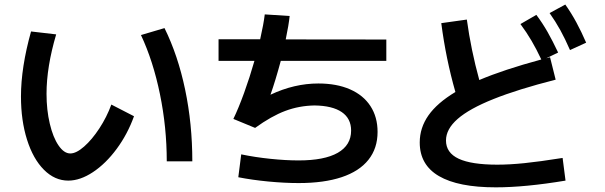

<svg xmlns="http://www.w3.org/2000/svg" viewBox="-20 -802 2633 836"><path d="M71.3 -381.8Q71.3 -508.3 115.2 -665L224.6 -652.3Q182.6 -510.3 182.6 -393.6Q182.6 -323.2 196.8 -263.4Q210.9 -203.6 234.9 -168.7Q258.8 -133.8 286.1 -133.8Q312 -133.8 346.2 -163.8Q380.4 -193.8 412.6 -242.9Q444.8 -292 464.8 -346.7L563.5 -295.9Q535.6 -218.3 488.3 -154.1Q440.9 -89.8 385 -52.7Q329.1 -15.6 277.3 -15.6Q218.3 -15.6 171.1 -63Q124 -110.4 97.7 -193.8Q71.3 -277.3 71.3 -381.8ZM593.8 -649.4 696.3 -679.7Q754.9 -561 786.1 -411.9Q817.4 -262.7 817.4 -99.6H706.1Q706.1 -247.6 676.5 -391.8Q647 -536.1 593.8 -649.4Z M1017.6 -30.3 1030.3 -129.9Q1091.3 -117.2 1157.7 -110.4Q1224.1 -103.5 1280.3 -103.5Q1392.6 -103.5 1450.7 -136.7Q1508.8 -169.9 1508.8 -233.4Q1508.8 -286.1 1468 -314Q1427.2 -341.8 1349.6 -342.8Q1282.7 -341.8 1222.2 -319.1Q1161.6 -296.4 1090.8 -245.1L996.1 -284.2Q1018.6 -330.6 1043 -397.9Q1067.4 -465.3 1087.9 -537.1H931.6V-630.9H1112.8Q1127.9 -697.8 1132.8 -739.3L1241.2 -732.4Q1237.3 -693.8 1224.1 -630.4L1662.1 -629.9V-537.1H1202.6Q1179.2 -450.2 1157.7 -389.6Q1261.2 -438.5 1366.2 -438.5Q1445.8 -438.5 1503.9 -413.1Q1562 -387.7 1593 -340.1Q1624 -292.5 1624 -227.5Q1624 -156.2 1584.2 -106.2Q1544.4 -56.2 1467.5 -30.5Q1390.6 -4.9 1280.3 -4.9Q1219.2 -4.9 1147.9 -11.7Q1076.7 -18.6 1017.6 -30.3Z M1807.6 -181.6Q1807.6 -245.6 1845.7 -299.8Q1883.8 -354 1962.9 -401.4Q1921.4 -546.4 1901.4 -701.2L2012.7 -716.8Q2030.8 -584.5 2066.9 -453.6Q2172.4 -498.5 2336.9 -543Q2315.9 -587.9 2294.4 -624.5Q2272.9 -661.1 2246.1 -697.3L2315.4 -737.3Q2342.3 -701.2 2364.3 -662.6Q2386.2 -624 2410.2 -573.2L2358.4 -548.3L2375 -552.7L2399.4 -455.1Q2234.4 -413.1 2128.9 -370.8Q2023.4 -328.6 1972.7 -284.2Q1921.9 -239.7 1921.9 -190.4Q1921.9 -136.7 1977.3 -110.8Q2032.7 -85 2145.5 -85Q2198.7 -85 2263.2 -91.6Q2327.6 -98.1 2429.7 -114.3L2442.4 -15.6Q2266.6 13.7 2138.7 13.7Q1975.1 13.7 1891.4 -35.2Q1807.6 -84 1807.6 -181.6ZM2373 -745.1 2441.4 -782.2Q2468.3 -744.1 2489.7 -704.3Q2511.2 -664.6 2532.2 -616.2L2461.9 -584Q2440.4 -633.3 2419.7 -670.9Q2398.9 -708.5 2373 -745.1Z"/></svg>

Font: Pretendard GOV SemiBold
Style: Regular
Weight: 600
Designer: Base glyphs from Inter by Rasmus Andersson; Hangeul glyphs from Noto Sans CJK(Source Han Sans) by Jang Soo-young and Kan
Foundry: Kil Hyung-jin
Version: Version 1.309